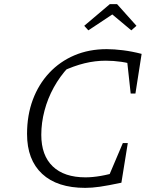

<svg xmlns="http://www.w3.org/2000/svg" viewBox="-20 -902 738 930"><path d="M393 8Q257 8 184 -60Q111 -128 111 -253Q111 -344 139 -419Q167 -494 218.5 -549Q270 -604 340.5 -634Q411 -664 497 -664Q532 -664 576 -658.5Q620 -653 666 -641L645 -584Q606 -597 568 -602.5Q530 -608 492 -608Q441 -608 389.5 -595.5Q338 -583 280 -556L311 -576Q270 -532 240.5 -478.5Q211 -425 195.5 -366Q180 -307 180 -249Q180 -149 235.5 -96Q291 -43 394 -43Q428 -43 468.5 -50Q509 -57 558 -72L568 -17Q502 -3 463.5 2.5Q425 8 393 8ZM493 -16 575 -209H599L568 -17ZM613 -449 592 -641H666L636 -449ZM547 -882 641 -777 616 -755 524 -832 408 -755 388 -777 512 -882Z"/></svg>

Font: Piazzolla 8pt ExtraLight
Style: Italic
Weight: 250
Italic angle: -11.3°
Designer: Juan Pablo del Peral
Foundry: Huerta Tipografica
Version: Version 2.001